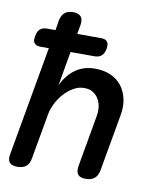

<svg xmlns="http://www.w3.org/2000/svg" viewBox="-84 -810 767 889"><g transform="rotate(10 300.0 -365.0)"><path d="M67 -556Q46 -556 37.5 -567Q29 -578 34 -600Q37 -622 49 -633Q61 -644 82 -644H122L129 -689Q134 -715 148.5 -727.5Q163 -740 188 -740Q213 -740 224.5 -727.5Q236 -715 232 -689L224 -644H336Q357 -644 365.5 -633Q374 -622 370 -600Q366 -578 354 -567Q342 -556 321 -556H208L180 -395Q203 -444 241.5 -472Q280 -500 334 -500Q376 -500 407.5 -486Q439 -472 459 -446.5Q479 -421 487 -385.5Q495 -350 487 -307L440 -42Q435 -15 420 -2.5Q405 10 378.5 10Q352 10 342 -2.5Q332 -15 336 -42L378 -280Q383 -304 380.5 -326Q378 -348 368 -365Q358 -382 341.5 -392.5Q325 -403 299 -403Q273 -403 248.5 -388.5Q224 -374 205 -352.5Q186 -331 173 -305Q160 -279 156 -256L118 -42Q114 -15 99 -2.5Q84 10 57.5 10Q31 10 20.5 -2.5Q10 -15 15 -42L106 -556Z"/></g></svg>

Font: Maple Mono Medium
Style: Italic
Weight: 500
Italic angle: -10°
Monospace: yes
Designer: subframe7536
Version: Version 7.000